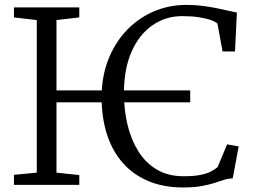

<svg xmlns="http://www.w3.org/2000/svg" viewBox="-20 -774 1058 804"><path d="M776.5 -395.5V-345.5H140.5V-395.5ZM134 -51V-690L38.5 -701V-743H312V-701L216.5 -690V-51L312 -41V0H38.5V-42ZM745.5 11Q664.5 11 601 -15.8Q537.5 -42.5 494 -92Q450.5 -141.5 428 -211.2Q405.5 -281 405.5 -367.5Q405.5 -451.5 432.5 -522Q459.5 -592.5 508 -644.5Q556.5 -696.5 621.2 -725Q686 -753.5 761.5 -753.5Q795.5 -753.5 827.2 -749.5Q859 -745.5 886.8 -739.8Q914.5 -734 936.5 -729Q958.5 -724 972 -721.5L964 -558.5H912L890.5 -675.5Q881.5 -683.5 861.5 -690.5Q841.5 -697.5 811.5 -702Q781.5 -706.5 742.5 -706.5Q674 -706.5 618.8 -668.5Q563.5 -630.5 531.2 -558.2Q499 -486 499 -383.5Q499 -314 514 -251.5Q529 -189 559.5 -140.2Q590 -91.5 637 -63.8Q684 -36 748.5 -36Q789.5 -36 816.5 -41Q843.5 -46 860.8 -54.8Q878 -63.5 891 -74L931 -169.5L979.5 -161L954.5 -27Q935 -26.5 916.8 -20.5Q898.5 -14.5 876 -7.2Q853.5 0 822.2 5.5Q791 11 745.5 11Z"/></svg>

Font: Merriweather 24pt Light
Style: Regular
Weight: 300
Designer: Eben Sorkin
Foundry: Eben Sorkin
Version: Version 2.100